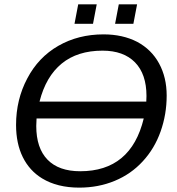

<svg xmlns="http://www.w3.org/2000/svg" viewBox="-20 -857 818 887"><path d="M458 -698.2Q546.9 -698.2 613.8 -663.6Q679.7 -628.4 714.8 -564Q750 -499.5 750 -415.5Q750 -328.6 721.9 -249.5Q693.8 -170.4 639.6 -111.8Q585.4 -52.7 510 -21.5Q434.6 9.8 346.2 9.8Q244.6 9.8 174.8 -32.7Q116.2 -68.4 85.2 -131.3Q54.2 -194.3 54.2 -279.8Q54.2 -397 106 -494.6Q157.2 -592.3 249.5 -645.3Q341.8 -698.2 458 -698.2ZM453.6 -623Q337.9 -623 264.9 -563.2Q191.9 -503.4 162.6 -387.7H655.8L656.7 -413.6Q656.7 -514.6 603.8 -568.8Q550.8 -623 453.6 -623ZM350.6 -65.9Q585 -65.9 644 -309.6H148.9L147.5 -274.9Q147.5 -172.9 199.5 -119.4Q251.5 -65.9 350.6 -65.9ZM613.3 -836.9 596.2 -747.1H511.7L528.8 -836.9ZM426.8 -836.9 409.7 -747.1H324.2L341.3 -836.9Z"/></svg>

Font: Arimo
Style: Italic
Weight: 400
Italic angle: -12°
Designer: Steve Matteson
Foundry: Monotype Imaging Inc.
Version: Version 1.33